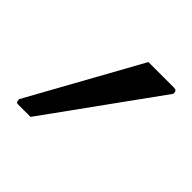

<svg xmlns="http://www.w3.org/2000/svg" viewBox="-79 -802 349 349"><g transform="rotate(45 96.0 -627.0)"><path d="M5 -516Q1 -516 1 -521Q1 -522 0.5 -523Q0 -524 1 -525L119 -738H185Q192 -738 192 -731Q192 -729 191 -728L38 -516Z"/></g></svg>

Font: Triodion
Style: Regular
Weight: 400
Version: Version 1.201; ttfautohint (v1.8.4.7-5d5b)